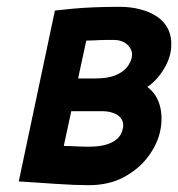

<svg xmlns="http://www.w3.org/2000/svg" viewBox="-20 -532 522 563"><path d="M412 -277Q441 -297 460.5 -329.5Q480 -362 482 -393Q484 -425 472.5 -447.5Q461 -470 439.5 -484Q418 -498 390 -505Q362 -512 332 -512Q289 -512 254 -510.5Q219 -509 193.5 -506.5Q168 -504 154.5 -502.5Q141 -501 141 -501L35 0Q35 0 50 1Q65 2 89 3.5Q113 5 141 7Q169 9 195 10Q221 11 240 11Q300 11 344 -13Q388 -37 415 -73.5Q442 -110 450 -149Q458 -189 448.5 -223Q439 -257 412 -277ZM314 -415Q325 -415 335.5 -411.5Q346 -408 353.5 -401Q361 -394 365 -384.5Q369 -375 366 -362Q363 -348 351.5 -334Q340 -320 318 -311Q296 -302 260 -302H209L233 -413Q243 -413 253.5 -413.5Q264 -414 274.5 -414.5Q285 -415 295 -415Q305 -415 314 -415ZM245 -102Q238 -102 229 -102Q220 -102 210 -102.5Q200 -103 189 -103.5Q178 -104 167 -104L189 -206H279Q294 -206 306.5 -202.5Q319 -199 327.5 -192.5Q336 -186 339.5 -176Q343 -166 340 -154Q336 -135 322 -123.5Q308 -112 288 -107Q268 -102 245 -102Z"/></svg>

Font: Advent Pro
Style: Bold Italic
Weight: 700
Italic angle: -12°
Designer: VivaRado, Andreas Kalpakidis
Foundry: VivaRado, Andreas Kalpakidis
Version: Version 3.000